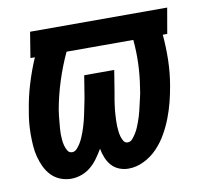

<svg xmlns="http://www.w3.org/2000/svg" viewBox="-65 -601 731 680"><g transform="rotate(-10 300.0 -261.0)"><path d="M139 8Q118 8 99.5 0.5Q81 -7 67.5 -21Q54 -35 45.5 -53Q37 -71 32 -90Q27 -109 25.5 -129.5Q24 -150 24 -171Q24 -192 26 -213Q28 -234 32 -255Q39 -301 53 -347.5Q67 -394 86 -438H70L85 -530H578L562 -438H546Q550 -392 549 -346.5Q548 -301 540 -255Q535 -226 528 -198.5Q521 -171 510.5 -143.5Q500 -116 485 -89.5Q470 -63 449 -41Q428 -19 400.5 -5.5Q373 8 345 8Q327 8 311 1.5Q295 -5 284 -17.5Q273 -30 266.5 -46Q260 -62 257 -79Q247 -62 235.5 -46Q224 -30 209 -17.5Q194 -5 175.5 1.5Q157 8 139 8ZM358 -84Q368 -84 375.5 -93Q383 -102 388.5 -111Q394 -120 398 -129.5Q402 -139 405.5 -148.5Q409 -158 412 -168Q415 -178 417.5 -188Q420 -198 422 -207.5Q424 -217 426.5 -227Q429 -237 431 -247Q433 -257 434 -267Q441 -310 442.5 -352.5Q444 -395 440 -438H200Q178 -391 162 -341Q146 -291 137 -241Q135 -230 134 -219Q133 -208 132 -197.5Q131 -187 130 -176Q129 -165 129 -154.5Q129 -144 130 -133.5Q131 -123 133.5 -113Q136 -103 141.5 -93.5Q147 -84 158 -84Q158 -84 158 -84Q158 -84 158 -84Q168 -84 175.5 -92.5Q183 -101 188.5 -110Q194 -119 198 -128.5Q202 -138 205.5 -147.5Q209 -157 212 -167Q215 -177 217.5 -186.5Q220 -196 222 -206Q224 -216 226 -225.5Q228 -235 230 -245Q232 -255 234 -265L247 -345H355L342 -265Q340 -255 338.5 -245.5Q337 -236 335.5 -226Q334 -216 333 -206Q332 -196 331.5 -186.5Q331 -177 330.5 -167Q330 -157 330.5 -147.5Q331 -138 332 -128.5Q333 -119 335.5 -110Q338 -101 343 -92.5Q348 -84 358 -84Z"/></g></svg>

Font: Iosevka Curly SmBdEx
Style: Italic
Weight: 600
Width: 7
Italic angle: -9°
Monospace: yes
Designer: Belleve Invis
Foundry: Belleve Invis
Version: Version 11.1.0; ttfautohint (v1.8.3)